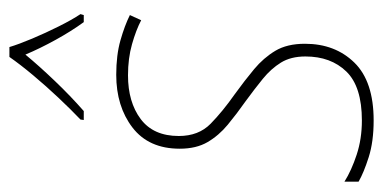

<svg xmlns="http://www.w3.org/2000/svg" viewBox="-223 -581 814 408"><g transform="rotate(-90 184.0 -377.0)"><path d="M132 10Q87 10 54 -0.5Q21 -11 2 -22V-52Q26 -37 59.5 -26Q93 -15 132 -15Q204 -15 236 -48Q268 -81 268 -135Q268 -166 255 -187Q242 -208 220.5 -225.5Q199 -243 173 -262Q146 -281 123 -300Q100 -319 86 -343Q72 -367 72 -402Q72 -468 117 -502.5Q162 -537 229 -537Q271 -537 302.5 -528Q334 -519 356 -508L345 -484Q324 -495 294 -503.5Q264 -512 228 -512Q171 -512 135 -485Q99 -458 99 -404Q99 -362 125 -336.5Q151 -311 188 -285Q217 -264 241 -244Q265 -224 280 -199Q295 -174 295 -136Q295 -72 255 -31Q215 10 132 10ZM134 -613Q155 -633 180 -659.5Q205 -686 228 -713.5Q251 -741 267 -764H288Q294 -744 306 -715.5Q318 -687 332 -659Q346 -631 358 -613L356 -606H341Q322 -632 303.5 -665.5Q285 -699 272 -730Q248 -701 216 -667.5Q184 -634 152 -606H133Z"/></g></svg>

Font: Noto Sans SemiCondensed Thin
Style: Italic
Weight: 100
Width: 4
Italic angle: -12°
Designer: Monotype Design Team
Foundry: Monotype Imaging Inc.
Version: Version 2.013; ttfautohint (v1.8.4.7-5d5b)